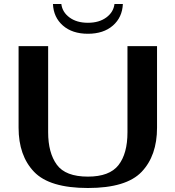

<svg xmlns="http://www.w3.org/2000/svg" viewBox="-20 -931 878 961"><path d="M73 -292V-700H221V-269Q221 -166 264.5 -106.5Q308 -47 420 -47Q528 -47 573 -104.5Q618 -162 618 -269V-700H766V-292Q766 -152 689 -71Q612 10 420 10Q228 10 150.5 -71Q73 -152 73 -292ZM245 -911H287Q292 -870 328 -843.5Q364 -817 420 -817Q476 -817 512 -843.5Q548 -870 553 -911H595Q592 -844 545 -803Q498 -762 420 -762Q342 -762 295 -803Q248 -844 245 -911Z"/></svg>

Font: Fahkwang SemiBold
Style: Regular
Weight: 600
Designer: Suppakit Chalermlarp | Katatrad Co.,Ltd.
Foundry: Cadson Demak Co.,Ltd.
Version: Version 1.000; ttfautohint (v1.6)